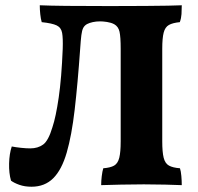

<svg xmlns="http://www.w3.org/2000/svg" viewBox="-20 -699 750 728"><path d="M99.6 9Q73.6 9 53.4 1.8Q33.2 -5.4 21.8 -14Q13.6 -42 14.5 -79.1Q15.4 -116.2 24.6 -143.6Q40 -140.6 59.7 -138.5Q79.4 -136.4 94.8 -136.4Q123.8 -136.4 143.7 -151Q163.6 -165.6 178.8 -216.6Q191.8 -255.2 202.6 -329.2Q213.4 -403.2 217.8 -513.4Q219.2 -553.6 215.6 -574Q212 -594.4 195 -602.6Q178 -610.8 138.2 -615Q134.6 -627.2 132.7 -644.8Q130.8 -662.4 130.8 -679Q167.6 -677.4 231.4 -676.7Q295.2 -676 395.8 -676Q478.6 -676 531.6 -676.5Q584.6 -677 616.9 -677.5Q649.2 -678 669.2 -679Q669.2 -661.8 668.2 -645.7Q667.2 -629.6 661.8 -615Q634.8 -612.4 620.4 -604.3Q606 -596.2 600.6 -575.3Q595.2 -554.4 595.2 -514.2V-163Q595.2 -122.2 600.6 -100.7Q606 -79.2 620.7 -71.1Q635.4 -63 662.4 -61Q666 -50 667.6 -31.8Q669.2 -13.6 669.2 3Q644 2 606.1 1Q568.2 0 525.4 0Q482.6 0 438.8 1Q395 2 363.6 3Q363.6 -13 365.8 -31.2Q368 -49.4 371.6 -61Q398.6 -63 412.7 -71.1Q426.8 -79.2 432.2 -100.7Q437.6 -122.2 437.6 -163V-514.2Q437.6 -559 433.2 -578.7Q428.8 -598.4 413 -607.2Q401.2 -613.4 385.8 -615.7Q370.4 -618 360 -618Q344.8 -618 331.9 -615.2Q319 -612.4 310.2 -607.8Q300.4 -602.4 295.6 -593.2Q290.8 -584 288.5 -565.7Q286.2 -547.4 284 -514.2Q274.6 -381.6 263.2 -283.4Q251.8 -185.2 232.9 -120.2Q214 -55.2 181.8 -23.1Q149.6 9 99.6 9Z"/></svg>

Font: Vollkorn
Style: Regular
Weight: 400
Designer: Friedrich Althausen
Foundry: Friedrich Althausen
Version: Version 4.104